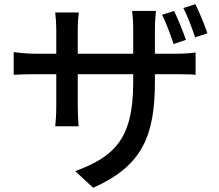

<svg xmlns="http://www.w3.org/2000/svg" viewBox="-20 -821 1040 911"><path d="M907 -801 850 -783C870 -744 891 -688 906 -644L964 -663C951 -703 926 -763 907 -801ZM806 -769 749 -751C769 -712 789 -655 804 -612L862 -632C849 -671 824 -732 806 -769ZM715 -435V-469H809C857 -469 893 -468 908 -466V-572C889 -569 857 -566 808 -566H715V-682C715 -722 719 -755 720 -769H607C609 -755 612 -722 612 -682V-566H349V-681C349 -718 352 -748 354 -762H242C245 -736 247 -706 247 -682V-566H149C103 -566 58 -572 45 -574V-466C61 -467 102 -469 149 -469H247V-319C247 -278 244 -236 242 -222H353C352 -236 349 -279 349 -319V-469H612V-429C612 -164 524 -78 337 -9L422 70C656 -34 715 -177 715 -435Z"/></svg>

Font: DAIFUKU Sans JP Medium
Style: Regular
Weight: 500
Designer: Original font ‘Source Han Sans JP’ : Ryoko NISHIZUKA  (kana, bopomofo & ideographs); Paul D. Hunt (Latin, Greek & Cyrill
Foundry: Daifuku
Version: Version 1.000